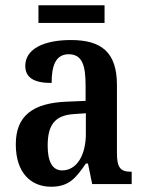

<svg xmlns="http://www.w3.org/2000/svg" viewBox="-20 -699 550 729"><path d="M126 -612H377V-679H126ZM174 10C242 10 268 -23 306 -78H314L330 0H480V-47H477C437 -47 424 -63 424 -118V-376C424 -501 365 -547 249 -547C150 -547 76 -515 76 -449C76 -404 109 -384 176 -384C176 -449 191 -493 241 -493C294 -493 305 -447 305 -373V-316L234 -313C104 -308 40 -259 40 -151C40 -41 99 10 174 10ZM216 -52C178 -52 161 -87 161 -146C161 -222 186 -262 263 -266L306 -269V-191C306 -109 271 -52 216 -52Z"/></svg>

Font: Noto Serif Bengali Condensed SemiBold
Style: Regular
Weight: 600
Width: 3
Designer: Juan Bruce, Universal Thirst, Indian Type Foundry and the Monotype Design Team.
Foundry: Monotype Imaging Inc.
Version: Version 2.003